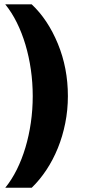

<svg xmlns="http://www.w3.org/2000/svg" viewBox="-20 -757 401 905"><path d="M4.8 -736.5H129.4Q205.6 -665.1 252.8 -550.7Q300 -436.2 300 -304Q300 -238.2 287.5 -176.2Q275.1 -114.2 252.6 -58.8Q230 -3.3 198.6 44.1Q167.2 91.5 129.4 128H4.8Q35.3 90.5 59.3 42.2Q83.3 -6.1 99.9 -61.8Q116.5 -117.5 125.4 -178.8Q134.3 -240.2 134.3 -304Q134.3 -367.8 125.4 -429.3Q116.5 -490.8 99.9 -546.5Q83.3 -602.2 59.3 -650.6Q35.3 -699 4.8 -736.5Z"/></svg>

Font: Science Gothic
Style: Regular
Weight: 400
Designer: Thomas Phinney, Vassil Kateliev, Brandon Buerkle
Foundry: Font Detective LLC
Version: Version 1.018